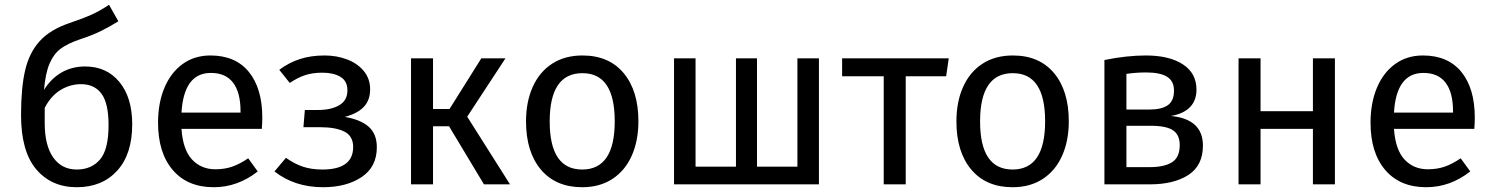

<svg xmlns="http://www.w3.org/2000/svg" viewBox="-20 -771 6239 803"><path d="M533 -251Q533 -126 470 -57Q407 12 301 12Q195 12 131.5 -63Q68 -138 68 -290Q68 -405 85.5 -478.5Q103 -552 146.5 -599.5Q190 -647 269 -674Q328 -694 363.5 -710Q399 -726 436 -751L475 -682Q440 -660 402.5 -641.5Q365 -623 313 -606Q263 -589 234 -567.5Q205 -546 187.5 -505.5Q170 -465 164 -395Q192 -441 236 -467Q280 -493 336 -493Q426 -493 479.5 -428Q533 -363 533 -251ZM434 -248Q434 -339 404.5 -379Q375 -419 319 -419Q273 -419 233 -394.5Q193 -370 167 -320V-256Q167 -163 202.5 -112.5Q238 -62 301 -62Q362 -62 398 -103.5Q434 -145 434 -248Z M1075 -232H739Q745 -145 783 -104Q821 -63 881 -63Q919 -63 951 -74Q983 -85 1018 -109L1058 -54Q974 12 874 12Q764 12 702.5 -60Q641 -132 641 -258Q641 -340 667.5 -403.5Q694 -467 743.5 -503Q793 -539 860 -539Q965 -539 1021 -470Q1077 -401 1077 -279Q1077 -256 1075 -232ZM986 -306Q986 -384 955 -425Q924 -466 862 -466Q749 -466 739 -300H986Z M1528 -397Q1528 -353 1502.5 -325Q1477 -297 1422 -282Q1488 -271 1522 -241Q1556 -211 1556 -155Q1556 -73 1492.5 -30.5Q1429 12 1331 12Q1212 12 1128 -54L1176 -111Q1211 -86 1246.5 -74Q1282 -62 1328 -62Q1457 -62 1457 -156Q1457 -202 1420.5 -220.5Q1384 -239 1319 -239H1249L1255 -311H1309Q1365 -311 1399 -331Q1433 -351 1433 -393Q1433 -432 1404 -449.5Q1375 -467 1328 -467Q1287 -467 1255.5 -456.5Q1224 -446 1192 -424L1148 -479Q1188 -509 1234 -524Q1280 -539 1338 -539Q1388 -539 1431.5 -522.5Q1475 -506 1501.5 -474Q1528 -442 1528 -397Z M1934 -283 2113 0H2004L1858 -243H1791V0H1699V-527H1791V-315H1860L1993 -527H2094Z M2650 -264Q2650 -182 2622 -119.5Q2594 -57 2541 -22.5Q2488 12 2415 12Q2304 12 2242 -62Q2180 -136 2180 -263Q2180 -345 2208 -407.5Q2236 -470 2289 -504.5Q2342 -539 2416 -539Q2527 -539 2588.5 -465Q2650 -391 2650 -264ZM2279 -263Q2279 -62 2415 -62Q2551 -62 2551 -264Q2551 -465 2416 -465Q2279 -465 2279 -263Z M3405 0H2799V-527H2889V-74H3058V-527H3146V-74H3315V-527H3405Z M3937 -452H3768V0H3676V-452H3502V-527H3948Z M4450 -264Q4450 -182 4422 -119.5Q4394 -57 4341 -22.5Q4288 12 4215 12Q4104 12 4042 -62Q3980 -136 3980 -263Q3980 -345 4008 -407.5Q4036 -470 4089 -504.5Q4142 -539 4216 -539Q4327 -539 4388.5 -465Q4450 -391 4450 -264ZM4079 -263Q4079 -62 4215 -62Q4351 -62 4351 -264Q4351 -465 4216 -465Q4079 -465 4079 -263Z M5011 -162Q5011 -79 4950.5 -39.5Q4890 0 4789 0H4599V-520Q4692 -539 4772 -539Q4870 -539 4927 -502Q4984 -465 4984 -396Q4984 -351 4957 -323Q4930 -295 4877 -286Q5011 -273 5011 -162ZM4691 -462V-313H4790Q4838 -313 4864 -331Q4890 -349 4890 -392Q4890 -432 4861 -450Q4832 -468 4773 -468Q4731 -468 4691 -462ZM4914 -164Q4914 -207 4886 -226Q4858 -245 4791 -245H4691V-72H4789Q4848 -72 4881 -92Q4914 -112 4914 -164Z M5471 -232H5252V0H5160V-527H5252V-306H5471V-527H5563V0H5471Z M6146 -232H5810Q5816 -145 5854 -104Q5892 -63 5952 -63Q5990 -63 6022 -74Q6054 -85 6089 -109L6129 -54Q6045 12 5945 12Q5835 12 5773.5 -60Q5712 -132 5712 -258Q5712 -340 5738.5 -403.5Q5765 -467 5814.5 -503Q5864 -539 5931 -539Q6036 -539 6092 -470Q6148 -401 6148 -279Q6148 -256 6146 -232ZM6057 -306Q6057 -384 6026 -425Q5995 -466 5933 -466Q5820 -466 5810 -300H6057Z"/></svg>

Font: Fira Sans
Style: Regular
Weight: 400
Designer: bBox Type GmbH & Carrois Corporate GbR & Edenspiekermann AG
Foundry: bBox Type GmbH & Carrois Corporate GbR & Edenspiekermann AG
Version: Version 4.301